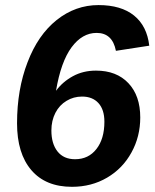

<svg xmlns="http://www.w3.org/2000/svg" viewBox="-20 -718 602 748"><path d="M260.3 9.8Q157.7 9.8 102.1 -55.2Q46.4 -120.1 46.4 -237.8Q46.4 -369.6 87.4 -475.6Q127.9 -582 200.9 -640.1Q273.9 -698.2 363.8 -698.2Q451.7 -698.2 502.2 -657.5Q552.7 -616.7 561.5 -540L431.6 -520Q418 -589.8 356.4 -589.8Q300.3 -589.8 258.8 -533.7Q217.3 -477.5 198.2 -364.3Q224.1 -399.4 263.9 -421.1Q303.7 -442.9 354 -442.9Q434.1 -442.9 480.2 -394Q526.4 -345.2 526.4 -260.3Q526.4 -186 492.2 -124Q458 -61.5 397.2 -25.9Q336.4 9.8 260.3 9.8ZM180.2 -209.5Q180.2 -158.2 204.1 -127.9Q228 -97.7 272.5 -97.7Q324.7 -97.7 355.7 -137.5Q386.7 -177.2 386.7 -243.7Q386.7 -291 363.5 -316.4Q340.3 -341.8 299.8 -341.8Q266.6 -341.8 239.3 -325.2Q211.4 -308.6 195.8 -278.3Q180.2 -248 180.2 -209.5Z"/></svg>

Font: Arimo
Style: Bold Italic
Weight: 700
Italic angle: -12°
Designer: Steve Matteson
Foundry: Monotype Imaging Inc.
Version: Version 1.33